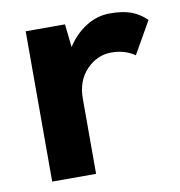

<svg xmlns="http://www.w3.org/2000/svg" viewBox="-64 -569 591 629"><g transform="rotate(-10 231.5 -255.0)"><path d="M462.9 -466.8 401.9 -359.9Q368.7 -382.8 324.2 -382.8Q276.9 -382.8 241.5 -346.2Q206.1 -309.6 206.1 -250V0H60.1V-500H190.9L199.2 -422.9Q225.6 -463.9 262.5 -486.8Q299.3 -509.8 341.8 -509.8Q384.3 -509.8 412.1 -499.5Q439.9 -489.3 462.9 -466.8Z"/></g></svg>

Font: Orkney
Style: Bold
Weight: 700
Designer: Samuel Oakes and Alfredo Marco Pradil
Foundry: Alfredo Marco Pradil
Version: 1.0